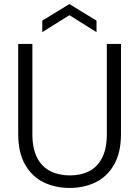

<svg xmlns="http://www.w3.org/2000/svg" viewBox="-20 -917 688 949"><path d="M324 12Q253 12 195.5 -16Q138 -44 104 -103.5Q70 -163 70 -255V-700H140V-254Q140 -183 163.5 -137.5Q187 -92 229 -71Q271 -50 325 -50Q380 -50 421 -71Q462 -92 485 -137.5Q508 -183 508 -254V-700H578V-255Q578 -163 544 -103.5Q510 -44 452.5 -16Q395 12 324 12ZM189 -758V-815L323 -897L457 -815V-758L323 -842Z"/></svg>

Font: DM Sans 16pt Light
Style: Regular
Weight: 300
Version: Version 4.004;gftools[0.9.30]